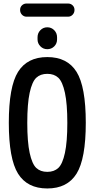

<svg xmlns="http://www.w3.org/2000/svg" viewBox="-20 -1066 540 1096"><path d="M368.2 -970.7H131.8Q116.2 -970.7 105.5 -981.9Q94.7 -993.2 94.7 -1009.3Q94.7 -1025.4 105.5 -1035.6Q116.2 -1045.9 131.8 -1045.9H368.2Q383.8 -1045.9 394.5 -1035.6Q405.3 -1025.4 405.3 -1009.3Q405.3 -993.2 394.5 -981.9Q383.8 -970.7 368.2 -970.7ZM194.3 -853.5Q194.3 -877 210.4 -893.6Q226.6 -910.2 250 -910.2Q273.4 -910.2 289.6 -893.6Q305.7 -877 305.7 -853.5V-840.8Q305.7 -817.4 289.6 -801.3Q273.4 -785.2 250 -785.2Q226.6 -785.2 210.4 -801.8Q194.3 -818.4 194.3 -840.8ZM313 -622.1Q289.1 -644.5 250 -644.5Q210.9 -644.5 187 -622.1Q163.1 -599.6 149.4 -536.6Q135.7 -473.6 135.7 -364.7Q135.7 -255.9 149.4 -192.9Q163.1 -129.9 187 -107.4Q210.9 -85 250 -85Q289.1 -85 313 -107.4Q336.9 -129.9 350.6 -192.9Q364.3 -255.9 364.3 -364.7Q364.3 -473.6 350.6 -536.6Q336.9 -599.6 313 -622.1ZM417 -74.7Q364.3 9.8 250 9.8Q135.7 9.8 83 -74.7Q30.3 -159.2 30.3 -365.2Q30.3 -571.3 83 -655.8Q135.7 -740.2 250 -740.2Q364.3 -740.2 417 -655.8Q469.7 -571.3 469.7 -365.2Q469.7 -159.2 417 -74.7Z"/></svg>

Font: Rounded Mgen+ 1m medium
Style: Regular
Weight: 500
Designer: [Source Han Sans]
Ryoko NISHIZUKA  (kana & ideographs); Paul D. Hunt (Latin, Greek & Cyrillic); Wenlong ZHANG  (bopomofo
Version: Version 1.059.20150602